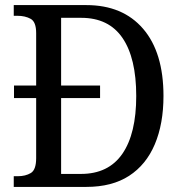

<svg xmlns="http://www.w3.org/2000/svg" viewBox="-20 -734 715 754"><path d="M34 0V-42H50Q80 -42 101 -54.5Q122 -67 122 -113V-349H35V-398H122V-604Q122 -648 100.5 -660Q79 -672 48 -672H34V-714H319Q462 -714 542 -621Q622 -528 622 -357Q622 -248 588 -167.5Q554 -87 487 -43.5Q420 0 319 0ZM298 -51Q406 -51 460.5 -130Q515 -209 515 -357Q515 -506 461 -585Q407 -664 299 -664H220V-398H373V-349H220V-51Z"/></svg>

Font: Noto Serif Myanmar SemiCondensed
Style: Regular
Weight: 400
Width: 4
Designer: Ben Mitchell and the Monotype Design Team
Foundry: Monotype Imaging Inc.
Version: Version 2.106; ttfautohint (v1.8.4.7-5d5b)